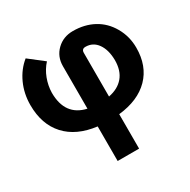

<svg xmlns="http://www.w3.org/2000/svg" viewBox="-170 -698 1085 1094"><g transform="rotate(-30 373.0 -151.5)"><path d="M439 -109.4Q502.4 -121.6 537.1 -162.6Q571.8 -203.6 571.8 -272.9Q570.8 -340.8 542 -381.3Q513.2 -421.9 463.9 -421.9Q439 -421.9 439 -396.5ZM297.9 5.9Q167 -10.3 96.7 -87.2Q26.4 -164.1 26.4 -290.5Q26.4 -365.7 55.7 -429.9Q85 -494.1 136.2 -535.2L232.9 -460Q202.1 -426.3 185.3 -381.8Q168.5 -337.4 167.5 -290.5Q167.5 -140.1 297.9 -110.8V-390.1Q297.9 -453.1 340.6 -494.4Q383.3 -535.6 446.8 -535.6Q522.5 -535.6 582 -503.7Q641.6 -471.7 677.2 -409.4Q712.9 -347.2 712.9 -272.9Q712.9 -153.3 641.4 -80.3Q569.8 -7.3 439 6.8V233.4H297.9Z"/></g></svg>

Font: MAUL Bold
Style: Bold
Weight: 700
Designer: MAUL
Version: Version 1.0; 2020; ttfautohint (v1.8.3)